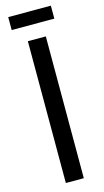

<svg xmlns="http://www.w3.org/2000/svg" viewBox="-136 -938 533 981"><g transform="rotate(-15 130.5 -447.5)"><path d="M178 0H83V-750H178ZM18 -895H243.5V-826.5H18Z"/></g></svg>

Font: Mohave Medium
Style: Regular
Weight: 500
Designer: Gumpita Rahayu
Foundry: Tokotype
Version: Version 2.003